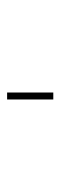

<svg xmlns="http://www.w3.org/2000/svg" viewBox="165 -335 170 540"><g transform="rotate(90 250.0 -65.0)"><path d="M240.2 0V-129.9H259.8V0Z"/></g></svg>

Font: Mgen+ 1mn thin
Style: Regular
Weight: 100
Designer: [Source Han Sans]
Ryoko NISHIZUKA  (kana & ideographs); Paul D. Hunt (Latin, Greek & Cyrillic); Wenlong ZHANG  (bopomofo
Version: Version 1.059.20150602